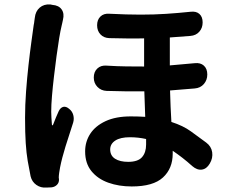

<svg xmlns="http://www.w3.org/2000/svg" viewBox="-20 -800 1040 866"><path d="M216 -778Q245 -776 258 -757.5Q271 -739 264 -711Q263 -705 261 -697Q259 -689 258 -684Q253 -664 247 -628Q241 -592 235 -547Q229 -502 223.5 -455.5Q218 -409 214.5 -367.5Q211 -326 211 -296Q211 -281 212 -268Q213 -255 214 -240Q214 -235 216 -234.5Q218 -234 220 -239Q225 -253 232.5 -270.5Q240 -288 245 -299Q253 -315 265.5 -318Q278 -321 292 -309Q306 -298 310.5 -281Q315 -264 310 -247Q292 -193 275.5 -139.5Q259 -86 251 -45Q249 -35 247 -21Q245 -7 245 1L246 8Q247 23 237.5 33Q228 43 213 45L189 46Q164 48 144 34Q124 20 118 -5Q111 -39 105 -74Q99 -109 96 -155Q93 -201 93 -269Q93 -326 97.5 -387Q102 -448 108.5 -506Q115 -564 121.5 -611Q128 -658 132 -687Q134 -695 135 -706Q136 -717 137 -720Q140 -749 159 -765.5Q178 -782 207 -780ZM639 -173Q603 -181 566 -181Q523 -181 500 -166Q477 -151 477 -126Q477 -98 499 -84Q521 -70 558 -70Q602 -70 620.5 -91Q639 -112 639 -148ZM418 -686Q418 -711 433 -725.5Q448 -740 473 -738Q553 -734 614 -734Q675 -734 728.5 -737.5Q782 -741 840 -747Q865 -750 879.5 -737Q894 -724 894 -699Q894 -674 879 -657Q864 -640 839 -638L746 -631V-505L858 -515Q884 -518 899.5 -504Q915 -490 915 -464Q915 -439 899.5 -421Q884 -403 858 -401L747 -392Q748 -354 749.5 -318.5Q751 -283 753 -250Q806 -233 841 -207.5Q876 -182 910 -157Q933 -140 937 -113.5Q941 -87 926 -62Q912 -38 890.5 -35Q869 -32 847 -51Q825 -71 803 -88Q781 -105 759 -120V-107Q759 -40 715 0.5Q671 41 574 41Q516 41 468.5 24Q421 7 392.5 -28Q364 -63 364 -117Q364 -161 387 -196.5Q410 -232 456 -253.5Q502 -275 570 -275Q604 -275 635 -273L631 -388Q556 -387 461 -390Q436 -391 419.5 -408Q403 -425 403 -450Q403 -476 419 -491Q435 -506 460 -504Q509 -501 550.5 -500.5Q592 -500 630 -500V-627Q596 -626 557 -626.5Q518 -627 473 -628Q448 -629 433 -645Q418 -661 418 -686Z"/></svg>

Font: Chiron GoRound TC
Style: Bold
Weight: 700
Designer: Ryoko NISHIZUKA 西塚涼子 (kana, bopomofo & ideographs); Paul D. Hunt (Latin, Greek & Cyrillic); Sandoll Communications 산돌커뮤니
Foundry: Adobe
Version: Version 1.000;hotconv 1.1.1;makeotfexe 2.6.0